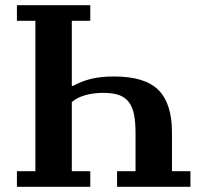

<svg xmlns="http://www.w3.org/2000/svg" viewBox="-20 -718 784 738"><path d="M45 -60H116V-638H45V-698H327V-638H256V-388H261Q294 -406 330.5 -415Q367 -424 419 -424Q537 -424 589 -372Q641 -320 641 -209V-60H712V0H430V-60H501V-206Q501 -249 495 -278.5Q489 -308 474.5 -326.5Q460 -345 436.5 -353Q413 -361 377 -361Q338 -361 307 -352Q276 -343 256 -326V-60H327V0H45Z"/></svg>

Font: IBM Plex Serif SemiBold
Style: Regular
Weight: 600
Designer: Mike Abbink, Paul van der Laan, Pieter van Rosmalen
Foundry: Bold Monday
Version: Version 2.5